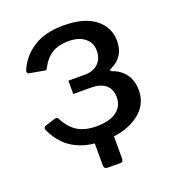

<svg xmlns="http://www.w3.org/2000/svg" viewBox="-124 -637 783 863"><g transform="rotate(-20 267.5 -205.5)"><path d="M246 129Q227 129 227 112V-37H319V113Q319 121 315.5 125Q312 129 303 129ZM269 9Q208 9 163 -7.5Q118 -24 88 -54.5Q58 -85 40 -126Q35 -140 48 -144L96 -159Q108 -163 113 -152Q137 -106 171.5 -84.5Q206 -63 262 -63Q325 -63 358 -87.5Q391 -112 391 -155Q391 -194 366 -214.5Q341 -235 296 -235H212V-299H293Q330 -299 354 -321Q378 -343 378 -383Q378 -420 350 -443Q322 -466 271 -466Q227 -466 195.5 -448Q164 -430 141 -387Q137 -375 129 -378L55 -391Q51 -393 49 -397Q47 -401 50 -409Q76 -469 132 -504.5Q188 -540 275 -540Q375 -540 427 -498.5Q479 -457 479 -393Q479 -355 462.5 -328Q446 -301 411 -285Q405 -283 404.5 -279Q404 -275 411 -272Q449 -259 472 -228.5Q495 -198 495 -150Q495 -103 467.5 -67.5Q440 -32 389.5 -11.5Q339 9 269 9Z"/></g></svg>

Font: Libre Franklin Medium
Style: Regular
Weight: 500
Designer: Pablo Impallari, Rodrigo Fuenzalida, Nhung Nguyen
Foundry: Impallari Type
Version: Version 3.000